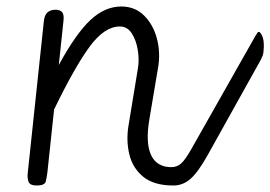

<svg xmlns="http://www.w3.org/2000/svg" viewBox="-20 -571 832 591"><path d="M93 0Q72.5 0 68 -11.2Q63.5 -22.5 65.5 -39.5L115 -506Q116.5 -518.5 120.8 -526Q125 -533.5 132.8 -537.2Q140.5 -541 151 -541Q164.5 -541 171 -533.8Q177.5 -526.5 175.5 -508L161 -371Q214.5 -469 259 -510Q303.5 -551 353 -551Q395.5 -551 423.5 -523.2Q451.5 -495.5 463 -452.2Q474.5 -409 466.5 -362.5L440 -205Q427.5 -132 444.8 -94.2Q462 -56.5 507.5 -56.5Q517 -56.5 521.8 -47Q526.5 -37.5 527 -26Q527.5 -16.5 524.2 -8.2Q521 0 514 0Q453.5 0 420.8 -27Q388 -54 378 -96.2Q368 -138.5 375.5 -184L404.5 -360.5Q409 -386.5 404.2 -416.5Q399.5 -446.5 385.8 -468Q372 -489.5 349 -489.5Q301.5 -489.5 255.8 -427.2Q210 -365 146.5 -234L126 -41.5Q124 -25.5 121 -12.8Q118 0 93 0ZM507.5 -56.5Q524.5 -56.5 537.2 -67.5Q550 -78.5 570 -114L766.5 -461Q773.5 -473 776 -473Q781 -473.5 787 -460.5Q793 -447.5 792 -425Q791.5 -406.5 788.2 -399Q785 -391.5 782.5 -386.5L620 -95Q590.5 -42 567 -21Q543.5 0 514 0Q500.5 0 494 -8.8Q487.5 -17.5 487 -28.5Q486.5 -39 492 -47.8Q497.5 -56.5 507.5 -56.5Z"/></svg>

Font: Edu NSW ACT Cursive
Style: Regular
Weight: 400
Designer: Tina and Corey Anderson, Eben Sorkin, Mirko Velimirovic
Foundry: Sorkin Type Co.
Version: Version 2.000